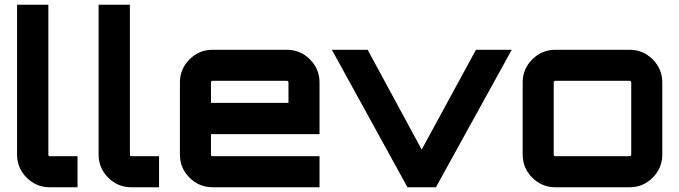

<svg xmlns="http://www.w3.org/2000/svg" viewBox="-20 -790 2866 810"><path d="M52 -770H184V-138Q184 -131 190 -131H307V0H190Q133 0 92.5 -40.5Q52 -81 52 -138Z M396 -770H528V-138Q528 -131 534 -131H651V0H534Q477 0 436.5 -40.5Q396 -81 396 -138Z M1190 -580Q1247 -580 1287.5 -539.5Q1328 -499 1328 -442V-224H870V-138Q870 -131 877 -131H1328V0H877Q820 0 779.5 -40.5Q739 -81 739 -138V-442Q739 -499 779.5 -539.5Q820 -580 877 -580ZM870 -356H1197V-442Q1197 -449 1190 -449H877Q870 -449 870 -442Z M1988 -580H2139L1819 0H1699L1380 -580H1531L1759 -159Z M2323 -580H2636Q2693 -580 2733.5 -539.5Q2774 -499 2774 -442V-138Q2774 -81 2733.5 -40.5Q2693 0 2636 0H2323Q2266 0 2225.5 -40.5Q2185 -81 2185 -138V-442Q2185 -499 2225.5 -539.5Q2266 -580 2323 -580ZM2636 -449H2323Q2316 -449 2316 -442V-138Q2316 -131 2323 -131H2636Q2643 -131 2643 -138V-442Q2643 -449 2636 -449Z"/></svg>

Font: Orbitron
Style: Bold
Weight: 700
Designer: Matt McInerney
Foundry: Matt McInerney
Version: Version 001.001